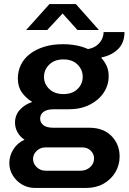

<svg xmlns="http://www.w3.org/2000/svg" viewBox="-20 -739 634 947"><path d="M153 188Q118 188 89.5 171.5Q61 155 43.5 127Q26 99 26 66Q26 29 46 -2.5Q66 -34 101 -50Q79 -64 66.5 -86.5Q54 -109 54 -134Q54 -171 78 -197.5Q102 -224 139 -236Q108 -255 88 -283Q68 -311 68 -352Q68 -388 83 -419Q98 -450 127 -472.5Q156 -495 197 -508Q238 -521 290 -521Q325 -521 356.5 -515Q388 -509 414 -497Q441 -502 458 -515.5Q475 -529 483 -546.5Q491 -564 491 -581H594Q594 -527 561.5 -496Q529 -465 481 -456L480 -453Q495 -437 505.5 -415Q516 -393 516 -363Q516 -319 491.5 -282Q467 -245 422.5 -222.5Q378 -200 318 -200H243Q212 -200 195 -187.5Q178 -175 178 -154Q178 -135 193.5 -122Q209 -109 243 -109H420Q490 -109 530 -68Q570 -27 570 33Q570 75 549 110.5Q528 146 491 167Q454 188 405 188ZM205 103H378Q405 103 424.5 85.5Q444 68 444 43Q444 20 427.5 4Q411 -12 386 -12H205Q179 -12 161 5Q143 22 143 45Q143 68 161 85.5Q179 103 205 103ZM293 -275Q337 -275 362.5 -300Q388 -325 388 -360Q388 -395 362.5 -420.5Q337 -446 293 -446Q249 -446 223 -420.5Q197 -395 197 -360Q197 -325 223 -300Q249 -275 293 -275ZM109 -591 224 -719H354L468 -591H362L272 -691H306L213 -591Z"/></svg>

Font: Chivo SemiBold
Style: Regular
Weight: 600
Designer: Hector Gatti
Foundry: Omnibus-Type
Version: Version 2.002